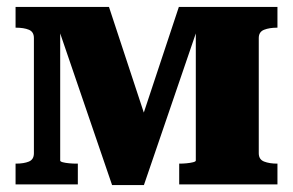

<svg xmlns="http://www.w3.org/2000/svg" viewBox="-20 -533 847 555"><path d="M295 -513 415 -149 360 -100 497 -513H782V-453H781Q759 -453 743.5 -447Q728 -441 728 -423V-90Q728 -72 743.5 -66Q759 -60 781 -60H782V0H498V-60H500Q509 -60 519.5 -61Q530 -62 538 -64Q546 -66 546 -69V-491L564 -489L396 2H304L136 -489L154 -491V-69Q154 -66 161.5 -64Q169 -62 180 -61Q191 -60 200 -60H205V0H25V-60H26Q49 -60 63.5 -66Q78 -72 78 -90V-423Q78 -441 63.5 -447Q49 -453 26 -453H25V-513Z"/></svg>

Font: Roboto Serif 36pt
Style: Bold
Weight: 700
Version: Version 1.008